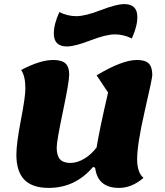

<svg xmlns="http://www.w3.org/2000/svg" viewBox="-20 -893 804 938"><path d="M307 -666Q243 -666 243 -729Q243 -775 270 -834Q310 -814 353 -814Q396 -814 472.5 -843.5Q549 -873 587 -873Q651 -873 651 -810Q651 -764 624 -705Q584 -725 541 -725Q498 -725 421.5 -695.5Q345 -666 307 -666ZM218 25Q138 25 99 -15Q60 -55 60 -137Q60 -192 82 -306Q104 -420 104 -460Q104 -522 83 -551Q176 -600 240 -600Q281 -600 299.5 -583.5Q318 -567 318 -529Q318 -493 287.5 -348.5Q257 -204 257 -172Q257 -133 273 -115Q289 -97 324 -97Q357 -97 391.5 -117.5Q426 -138 452 -173Q466 -260 508 -441L452 -525Q577 -600 649 -600Q689 -600 706.5 -583Q724 -566 724 -526Q724 -511 687 -350Q650 -189 650 -115Q650 -50 681 -24Q624 25 562 25Q457 25 445 -73L435 -78Q348 25 218 25Z"/></svg>

Font: Lemonada
Style: Bold
Weight: 700
Designer: Mohamed Gaber (Arabic), Eduardo Tunni (Latin)
Foundry: Kief Type Foundry
Version: Version 4.004